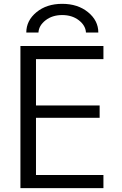

<svg xmlns="http://www.w3.org/2000/svg" viewBox="-20 -967 627 987"><path d="M85 0V-730.5H511.7V-663.1H165V-424.8H492.2V-361.3H165V-67.4H511.7V0ZM115.2 -799.8Q115.2 -861.3 167.5 -904.3Q219.7 -947.3 299.8 -947.3Q379.9 -947.3 432.6 -904.3Q485.4 -861.3 485.4 -799.8H421.9Q419.9 -835.9 385.3 -862.8Q350.6 -889.6 299.8 -889.6Q249 -889.6 214.4 -862.8Q179.7 -835.9 177.7 -799.8Z"/></svg>

Font: GenEi M Gothic v2 Regular
Style: Regular
Weight: 400
Version: Version 2.0